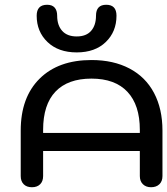

<svg xmlns="http://www.w3.org/2000/svg" viewBox="-20 -776 702 806"><path d="M67 -37V-228Q67 -367 146 -445.5Q225 -524 364 -524Q456 -524 523.5 -488.5Q591 -453 626.5 -386Q662 -319 662 -228V-37Q662 -15 649 -2.5Q636 10 614 10Q593 10 580 -2.5Q567 -15 567 -37V-142H161V-37Q161 -15 148.5 -2.5Q136 10 114 10Q92 10 79.5 -2.5Q67 -15 67 -37ZM567 -218V-231Q567 -335 515 -390.5Q463 -446 364 -446Q265 -446 213 -391.5Q161 -337 161 -231V-218ZM134 -710Q134 -756 178 -756Q199 -756 209.5 -744Q220 -732 220 -710Q220 -670 241 -646.5Q262 -623 302 -623Q342 -623 362.5 -646.5Q383 -670 383 -710Q383 -756 426 -756Q469 -756 469 -710Q469 -643 424 -599.5Q379 -556 302 -556Q225 -556 179.5 -599.5Q134 -643 134 -710Z"/></svg>

Font: Kodchasan Medium
Style: Regular
Weight: 500
Designer: Katatrad Aksorn Co.,Ltd.
Foundry: Cadson Demak Co.,Ltd.
Version: Version 1.000; ttfautohint (v1.6)